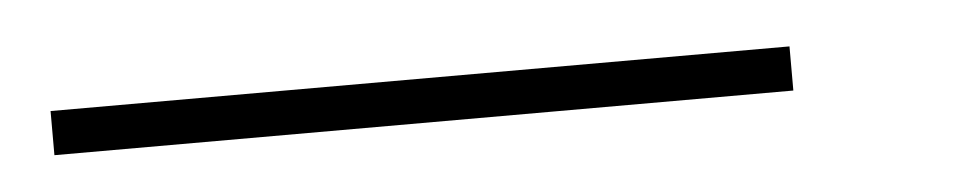

<svg xmlns="http://www.w3.org/2000/svg" viewBox="-22 -29 581 117"><g transform="rotate(-5 268.5 29.5)"><path d="M9 43V16H461V43Z"/></g></svg>

Font: DM Serif Display
Style: Italic
Weight: 400
Italic angle: -12°
Designer: Colophon Foundry, Frank Grießhammer
Foundry: Colophon Foundry
Version: Version 5.100; ttfautohint (v1.8.2)